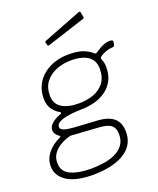

<svg xmlns="http://www.w3.org/2000/svg" viewBox="-174 -850 927 1125"><g transform="rotate(-20 289.5 -288.0)"><path d="M212 175Q102 175 47 138.5Q-8 102 -8 43Q-8 -1 20 -37Q48 -73 97 -96Q103 -99 105 -101.5Q107 -104 102 -107Q87 -118 80 -128.5Q73 -139 73 -152Q73 -170 84.5 -184Q96 -198 113.5 -208Q131 -218 148 -224Q154 -226 156 -230Q158 -234 153 -236Q120 -256 104.5 -282Q89 -308 89 -343Q89 -390 107 -426Q125 -462 156 -487Q187 -512 227.5 -525Q268 -538 313 -538Q373 -538 406.5 -524Q440 -510 459 -492Q463 -488 467.5 -488.5Q472 -489 477 -493Q489 -501 503 -509.5Q517 -518 534 -524Q551 -530 568 -530Q580 -530 584 -526.5Q588 -523 587 -516L585 -503Q584 -496 581 -492.5Q578 -489 568 -488Q548 -487 536 -483Q524 -479 511 -473Q482 -458 485 -449Q489 -439 493 -425.5Q497 -412 497 -392Q497 -345 479 -310.5Q461 -276 429.5 -253.5Q398 -231 358 -220Q318 -209 273 -209Q263 -209 237.5 -207.5Q212 -206 184 -201Q156 -196 136 -185.5Q116 -175 116 -157Q116 -141 140 -133.5Q164 -126 219 -123L338 -116Q409 -112 442.5 -82.5Q476 -53 476 3Q476 41 462 69.5Q448 98 422.5 118Q397 138 363.5 150.5Q330 163 291.5 169Q253 175 212 175ZM211 137Q248 137 287 131.5Q326 126 359 111.5Q392 97 412.5 70.5Q433 44 433 3Q433 -35 411 -53.5Q389 -72 333 -75L162 -86Q125 -77 96.5 -60Q68 -43 51.5 -19Q35 5 35 37Q35 92 83.5 114.5Q132 137 211 137ZM275 -247Q323 -247 364.5 -261.5Q406 -276 432 -309Q458 -342 458 -397Q458 -447 422 -473.5Q386 -500 315 -500Q267 -500 224.5 -483.5Q182 -467 155.5 -433.5Q129 -400 129 -347Q129 -298 167 -272.5Q205 -247 275 -247ZM465 -747 471 -715Q472 -711 471 -708.5Q470 -706 464 -704L226 -627Q222 -626 219 -627.5Q216 -629 216 -633L212 -648Q211 -656 215 -657L457 -751Q459 -752 462 -750.5Q465 -749 465 -747Z"/></g></svg>

Font: Libre Franklin Thin
Style: Italic
Weight: 100
Italic angle: -8°
Designer: Pablo Impallari, Rodrigo Fuenzalida, Nhung Nguyen
Foundry: Impallari Type
Version: Version 3.000